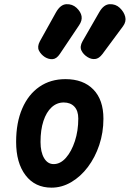

<svg xmlns="http://www.w3.org/2000/svg" viewBox="-20 -879 612 905"><path d="M223 5.5Q145 5.5 100.5 -52.8Q56 -111 56 -210.5Q56 -301 84.8 -367.5Q113.5 -434 165.8 -470Q218 -506 288.5 -506Q372.5 -506 420 -457.2Q467.5 -408.5 467.5 -319.5Q467.5 -254 447.8 -195.2Q428 -136.5 394 -91.5Q360 -46.5 315.8 -20.5Q271.5 5.5 223 5.5ZM233 -105.5Q264.5 -105.5 290.8 -135.2Q317 -165 333 -213.8Q349 -262.5 349 -320Q349 -357 330.5 -376.5Q312 -396 280.5 -396Q248 -396 223.2 -373.2Q198.5 -350.5 184.8 -308.8Q171 -267 171 -210Q171 -162 187.8 -133.8Q204.5 -105.5 233 -105.5ZM392.5 -610Q372.5 -622.5 363.8 -641Q355 -659.5 369 -684.5L447.5 -821Q468.5 -858 496.8 -859.2Q525 -860.5 544.5 -842Q564.5 -823 570.2 -800.2Q576 -777.5 560 -755.5L463 -624.5Q446.5 -602.5 428.2 -600.8Q410 -599 392.5 -610ZM191.5 -610Q172.5 -622.5 163.5 -640.8Q154.5 -659 168 -684.5L244 -821Q265 -858 293 -859.2Q321 -860.5 341 -842Q361 -823 364.5 -802.5Q368 -782 352.5 -759.5L262 -624.5Q246.5 -601.5 228 -600.2Q209.5 -599 191.5 -610Z"/></svg>

Font: Edu AU VIC WA NT Pre SemiBold
Style: Regular
Weight: 600
Designer: Tina and Corey Anderson, Eben Sorkin, Mirko Velimirovic
Foundry: Google for Education
Version: Version 1.001